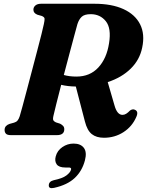

<svg xmlns="http://www.w3.org/2000/svg" viewBox="-20 -720 786 1023"><path d="M706.5 -97.5Q684.5 -46 638 -16Q591.5 14 534 14Q493.5 14 469 -5.5Q444.5 -25 432.5 -72.5L384 -259Q341.5 -259.5 306 -268Q291.5 -212 280.2 -167Q269 -122 264.5 -102Q260.5 -84 264.8 -78Q269 -72 278 -68L300 -61Q310.5 -55.5 316.5 -48.8Q322.5 -42 322.5 -31.5Q322.5 0 283 0H38.5Q18.5 0 11.5 -7.8Q4.5 -15.5 4.5 -27.5Q4.5 -40.5 12.2 -48.5Q20 -56.5 31.5 -60L55 -66.5Q67 -70 73.5 -77.8Q80 -85.5 85 -100.5Q89.5 -115 99.5 -152Q109.5 -189 122.8 -239.2Q136 -289.5 150.5 -344.2Q165 -399 178.2 -449.5Q191.5 -500 201 -537.8Q210.5 -575.5 213.5 -591Q218 -611.5 217.5 -620.2Q217 -629 202.5 -635L179.5 -641.5Q158 -650 158 -668Q158 -682 168.8 -691Q179.5 -700 198.5 -700H484Q575.5 -700 637.8 -671.5Q700 -643 726.5 -590.5Q753 -538 737.5 -466Q724.5 -401.5 676.5 -354.2Q628.5 -307 554 -282.5L590 -158.5Q604 -108 632.5 -108Q643 -108 652.5 -114Q662 -120 672 -130.5Q676.5 -134.5 683.5 -136.5Q690.5 -138.5 696.5 -136Q720 -128 706.5 -97.5ZM392.5 -591.5Q387.5 -573.5 376 -531Q364.5 -488.5 349.8 -433Q335 -377.5 320 -320.5Q349.5 -312 387.5 -312Q459 -312 503.8 -360.2Q548.5 -408.5 561 -489.5Q574 -569.5 543.8 -607Q513.5 -644.5 463.5 -644.5Q430 -644.5 415.2 -630.5Q400.5 -616.5 392.5 -591.5ZM328.5 172.5Q294 172.5 282 155.5Q270 138.5 277 113Q285 82.5 312.2 63.8Q339.5 45 372 45Q409.5 45 426.8 67.8Q444 90.5 432.5 134.5Q417.5 191.5 378 228.5Q338.5 265.5 268 281Q238.5 287.5 240 266.5Q241 246 267 240Q313 230.5 333.8 214.8Q354.5 199 358.5 184Q361.5 172.5 347 172.5Z"/></svg>

Font: Fraunces 9pt
Style: Bold Italic
Weight: 700
Italic angle: -16°
Version: Version 1.000;[b76b70a41]